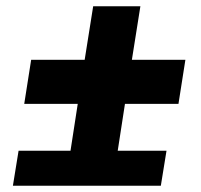

<svg xmlns="http://www.w3.org/2000/svg" viewBox="-20 -590 640 610"><path d="M491 0H21L39 -111H204L227 -260H57L79 -400H249L276 -570H426L399 -400H569L547 -260H377L354 -111H509Z"/></svg>

Font: JetBrains Mono Extra Bold
Style: Italic
Weight: 800
Italic angle: -9°
Monospace: yes
Designer: Philipp Nurullin, Konstantin Bulenkov
Foundry: JetBrains
Version: 2.002